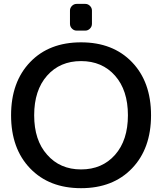

<svg xmlns="http://www.w3.org/2000/svg" viewBox="-20 -982 834 990"><path d="M222.7 -184.6Q289.1 -108.4 397.9 -108.4Q506.8 -108.4 573.2 -183.6Q639.6 -258.8 639.6 -387.7Q639.6 -516.6 573.2 -591.8Q506.8 -667 397.9 -667Q289.1 -667 222.7 -591.8Q156.2 -516.6 156.2 -387.7Q156.2 -258.8 222.7 -184.6ZM135.7 -662.1Q233.4 -763.7 397.9 -763.7Q562.5 -763.7 660.6 -661.6Q758.8 -559.6 758.8 -387.7Q758.8 -215.8 660.6 -113.8Q562.5 -11.7 397.9 -11.7Q233.4 -11.7 135.3 -113.8Q37.1 -215.8 37.1 -387.7Q37.1 -559.6 135.7 -662.1ZM375 -824.2Q361.3 -824.2 351.1 -834.5Q340.8 -844.7 340.8 -859.4V-927.7Q340.8 -941.4 351.1 -951.7Q361.3 -961.9 375 -961.9H419.9Q433.6 -961.9 443.8 -951.7Q454.1 -941.4 454.1 -927.7V-859.4Q454.1 -844.7 443.8 -834.5Q433.6 -824.2 419.9 -824.2Z"/></svg>

Font: Gen Jyuu GothicL Medium
Style: Regular
Weight: 500
Designer: [Source Han Sans]
Ryoko NISHIZUKA  (kana & ideographs); Paul D. Hunt (Latin, Greek & Cyrillic); Wenlong ZHANG  (bopomofo
Version: Version 1.002.20150607